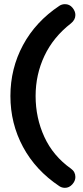

<svg xmlns="http://www.w3.org/2000/svg" viewBox="-20 -720 397 922"><path d="M265 174Q151 98 90.5 -14.5Q30 -127 30 -259Q30 -391 90.5 -503.5Q151 -616 265 -692Q277 -700 292 -700Q314 -700 328 -683Q342 -666 342 -648Q342 -625 321 -608Q236 -542 193.5 -452Q151 -362 151 -259Q151 -154 193 -62.5Q235 29 321 90Q342 105 342 130Q342 149 327 165.5Q312 182 292 182Q277 182 265 174Z"/></svg>

Font: Quicksand
Style: Bold
Weight: 700
Version: Version 3.000